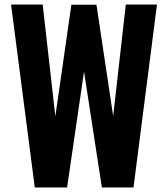

<svg xmlns="http://www.w3.org/2000/svg" viewBox="-20 -830 744 850"><path d="M134 0 29 -810H169L225 -315L296 -809H407L481 -316L537 -810H675L571 0H431L352 -513L277 0Z"/></svg>

Font: Oswald SemiBold
Style: Regular
Weight: 600
Designer: Vernon Adams
Foundry: Vernon Adams
Version: Version 4.103;gftools[0.9.33.dev8+g029e19f]